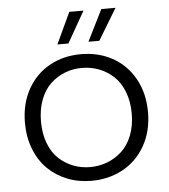

<svg xmlns="http://www.w3.org/2000/svg" viewBox="-53 -793 749 849"><g transform="rotate(-5 321.0 -368.5)"><path d="M594.2 -272.9Q594.2 -188.5 557.4 -124Q520.5 -59.6 458.3 -25.9Q396 7.8 318.8 7.8Q261.2 7.8 211.7 -12Q162.1 -31.7 125.7 -67.6Q89.4 -103.5 68.6 -156.5Q47.9 -209.5 47.9 -272.9Q47.9 -357.9 84.2 -422.4Q120.6 -486.8 182.4 -520.5Q244.1 -554.2 320.8 -554.2Q397.9 -554.2 459.7 -520.5Q521.5 -486.8 557.9 -422.4Q594.2 -357.9 594.2 -272.9ZM318.8 -53.2Q358.4 -53.2 394.3 -66.9Q430.2 -80.6 459 -106.7Q487.8 -132.8 504.9 -175.8Q522 -218.8 522 -272.9Q522 -327.1 505.1 -370.1Q488.3 -413.1 459.7 -439.5Q431.2 -465.8 395.5 -479.5Q359.9 -493.2 319.8 -493.2Q279.8 -493.2 244.4 -479.5Q209 -465.8 180.7 -439.5Q152.3 -413.1 135.7 -370.1Q119.1 -327.1 119.1 -272.9Q119.1 -218.8 135.5 -175.8Q151.9 -132.8 180.2 -106.7Q208.5 -80.6 243.7 -66.9Q278.8 -53.2 318.8 -53.2ZM286.1 -745.1H349.1L270 -606H221.2ZM428.2 -745.1H491.2L407.2 -606H358.9Z"/></g></svg>

Font: SVN-Poppins Light
Style: Regular
Weight: 300
Designer: Ninad Kale (Devanagari), Jonny Pinhorn (Latin)
Foundry: Indian Type Foundry
Version: Version 3.002 2017